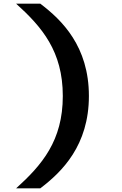

<svg xmlns="http://www.w3.org/2000/svg" viewBox="-20 -821 660 1041"><path d="M320.5 -300.5C320.5 -58 207.5 73.5 67.5 200H198.5C316 111 462 -32.5 462 -300.5C462 -569.5 316 -712 198.5 -801H67.5C207.5 -674.5 320.5 -543 320.5 -300.5Z"/></svg>

Font: Monaspace Krypton
Style: Bold
Weight: 700
Designer: Riley Cran & the Lettermatic Team
Foundry: Lettermatic
Version: Version 1.200 (Monaspace Krypton)